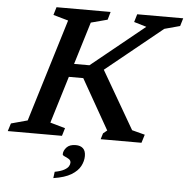

<svg xmlns="http://www.w3.org/2000/svg" viewBox="-83 -757 1023 1050"><g transform="rotate(5 429.0 -232.0)"><path d="M655 -64 726 -45.5 712 0H488L498 -33L519.5 -50.5L364 -324.5H244.5L266.5 -397.5H391.5L683 -634L614.5 -654.5L627.5 -698H880L867 -654.5L782 -631.5L437.5 -352L452.5 -413.5ZM254 -631 171.5 -654.5 184.5 -698H481.5L469 -654.5L378.5 -630.5L206 -66.5L288.5 -43L275.5 0H-22L-8.5 -43L81.5 -67.5ZM288.5 100Q288.5 80.5 305 62.2Q321.5 44 355.5 44Q381 44 395.5 57.5Q410 71 410 99.5Q410 127.5 395.5 155Q381 182.5 346 203.8Q311 225 248.5 234.5L253 199.5Q286.5 193 304 183.2Q321.5 173.5 328 163Q334.5 152.5 334.5 142.5Q334.5 129.5 323 122.5Q311.5 115.5 300 110.8Q288.5 106 288.5 100Z"/></g></svg>

Font: Newsreader 9pt Medium
Style: Italic
Weight: 500
Italic angle: -17°
Designer: Hugues Gentile
Foundry: Production Type
Version: Version 1.003